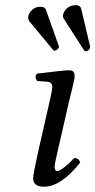

<svg xmlns="http://www.w3.org/2000/svg" viewBox="-20 -705 365 735"><path d="M245.1 -320.3 200.2 -124Q189 -76.2 189 -66.9Q189 -49.8 199.2 -49.8Q207 -49.8 226.1 -64.5Q245.1 -79.1 264.2 -100.1Q281.2 -100.1 287.1 -83Q213.9 9.8 147.9 9.8Q106.9 9.8 106.9 -22.9Q106.9 -37.1 124 -115.2L170.9 -320.8Q179.7 -358.9 180.2 -372.1Q180.2 -390.1 162.1 -392.1L122.1 -395Q110.8 -411.1 121.1 -422.9Q223.1 -436 245.1 -436Q265.6 -436 265.6 -415Q265.6 -407.2 262.9 -394Q260.3 -380.9 253.9 -355.7Q247.6 -330.6 245.1 -320.3ZM133.8 -679.2Q151.9 -679.2 155.8 -668L205.1 -528.8Q206.1 -527.8 205.6 -524.9Q204.1 -518.6 198.5 -514.9Q192.9 -511.2 189.5 -511.2Q185.5 -511.2 183.1 -514.2L91.8 -624Q86.4 -632.3 88.4 -643.1Q91.3 -657.2 104.2 -668.2Q117.2 -679.2 133.8 -679.2ZM271 -685.1Q287.6 -685.1 291 -670.9L324.7 -527.8Q325.2 -524.9 324.7 -522Q324.2 -518.6 319.8 -513.7Q315.4 -508.8 308.1 -508.8Q304.2 -508.8 301.8 -512.2L224.6 -632.8Q219.7 -638.7 221.7 -648.9Q224.1 -662.1 236.8 -673.6Q249.5 -685.1 271 -685.1Z"/></svg>

Font: Linux Libertine
Style: Italic
Weight: 400
Italic angle: -12°
Designer: Philipp H. Poll
Foundry: Philipp H. Poll
Version: Version 5.1.6 ; ttfautohint (v0.9)